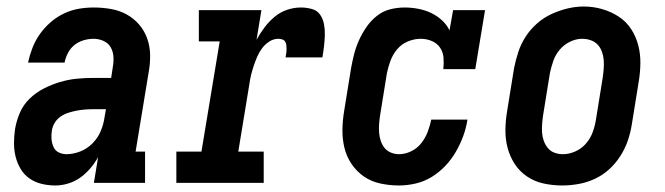

<svg xmlns="http://www.w3.org/2000/svg" viewBox="-20 -561 2040 589"><path d="M150 8Q128 8 107.5 3Q87 -2 70.5 -13.5Q54 -25 43.5 -42.5Q33 -60 28 -80Q23 -100 23 -121.5Q23 -143 26 -164Q30 -189 40.5 -214Q51 -239 70.5 -258Q90 -277 114.5 -289.5Q139 -302 164.5 -309.5Q190 -317 215 -319.5Q240 -322 266 -322H321L326 -355Q329 -371 328 -387Q327 -403 319.5 -416Q312 -429 297.5 -435.5Q283 -442 267 -442Q252 -442 236.5 -437.5Q221 -433 208.5 -423Q196 -413 188.5 -398.5Q181 -384 178 -369H66Q71 -392 79.5 -414Q88 -436 102 -456Q116 -476 135 -492.5Q154 -509 176 -519.5Q198 -530 221 -534Q244 -538 267 -538Q294 -538 320 -533.5Q346 -529 368 -517Q390 -505 406.5 -486Q423 -467 431.5 -443Q440 -419 440.5 -392.5Q441 -366 436 -339L396 -96H425V0H268L281 -79Q271 -61 257 -44.5Q243 -28 226 -16Q209 -4 189 2Q169 8 150 8ZM184 -88Q205 -88 226.5 -96.5Q248 -105 264.5 -122Q281 -139 289.5 -160Q298 -181 301 -203L305 -226H266Q253 -226 240.5 -225Q228 -224 215 -221.5Q202 -219 189.5 -215Q177 -211 166 -203.5Q155 -196 148 -184.5Q141 -173 139 -160Q137 -147 138 -134.5Q139 -122 144 -110.5Q149 -99 160 -93.5Q171 -88 184 -88Z M521 0V-96H598L654 -434H590V-530H782L767 -439Q778 -459 791.5 -477Q805 -495 822.5 -509.5Q840 -524 861 -531Q882 -538 903 -538Q920 -538 936.5 -533.5Q953 -529 962 -516Q971 -503 974 -486.5Q977 -470 976.5 -453Q976 -436 974 -419Q972 -402 969 -385H856Q857 -391 858 -397Q859 -403 859 -409.5Q859 -416 858.5 -422Q858 -428 855 -433Q852 -438 846 -440Q840 -442 834 -442Q819 -442 806 -433.5Q793 -425 784 -413Q775 -401 769 -387Q763 -373 758.5 -359.5Q754 -346 750.5 -332Q747 -318 745 -303L711 -96H789V0Z M1204 8Q1175 8 1147 2Q1119 -4 1096.5 -19.5Q1074 -35 1058.5 -58Q1043 -81 1036.5 -108Q1030 -135 1030.5 -164Q1031 -193 1036 -222L1057 -352Q1061 -374 1066.5 -395.5Q1072 -417 1081.5 -438Q1091 -459 1104.5 -478.5Q1118 -498 1136.5 -512.5Q1155 -527 1177 -532.5Q1199 -538 1221 -538Q1242 -538 1263 -534Q1284 -530 1302 -521.5Q1320 -513 1335 -499.5Q1350 -486 1359 -468L1370 -530H1468L1438 -349H1340Q1342 -367 1340.5 -384.5Q1339 -402 1329.5 -415.5Q1320 -429 1304 -435.5Q1288 -442 1271 -442Q1251 -442 1231.5 -434Q1212 -426 1198.5 -410Q1185 -394 1178 -375Q1171 -356 1167 -337L1146 -207Q1144 -194 1143 -180.5Q1142 -167 1143 -154Q1144 -141 1148 -129Q1152 -117 1159.5 -107.5Q1167 -98 1179 -93Q1191 -88 1204 -88Q1223 -88 1241.5 -97Q1260 -106 1272.5 -122Q1285 -138 1292 -156.5Q1299 -175 1303 -194H1414Q1410 -168 1401 -143.5Q1392 -119 1378.5 -95.5Q1365 -72 1346 -52Q1327 -32 1304 -18Q1281 -4 1255 2Q1229 8 1204 8Z M1705 8Q1676 8 1648 2Q1620 -4 1597 -19.5Q1574 -35 1559 -58Q1544 -81 1537 -108Q1530 -135 1530.5 -164Q1531 -193 1536 -222L1557 -352Q1562 -377 1570 -401.5Q1578 -426 1592.5 -448.5Q1607 -471 1627.5 -489Q1648 -507 1672 -518Q1696 -529 1721 -535Q1746 -541 1771 -541Q1800 -541 1827.5 -533Q1855 -525 1878 -510Q1901 -495 1916 -472Q1931 -449 1938 -422Q1945 -395 1944.5 -366Q1944 -337 1939 -308L1918 -178Q1914 -153 1905.5 -128.5Q1897 -104 1882.5 -81.5Q1868 -59 1848 -41Q1828 -23 1804 -12Q1780 -1 1754.5 3.5Q1729 8 1705 8ZM1707 -88Q1726 -88 1745 -96.5Q1764 -105 1777.5 -120.5Q1791 -136 1798 -155Q1805 -174 1808 -193L1829 -323Q1831 -337 1832 -350.5Q1833 -364 1832 -377Q1831 -390 1826.5 -402.5Q1822 -415 1813.5 -424Q1805 -433 1792.5 -437.5Q1780 -442 1766 -442Q1747 -442 1728.5 -433Q1710 -424 1697 -408.5Q1684 -393 1677.5 -374.5Q1671 -356 1667 -337L1646 -207Q1644 -193 1643 -179.5Q1642 -166 1643 -153Q1644 -140 1648.5 -128Q1653 -116 1661 -106.5Q1669 -97 1681 -92.5Q1693 -88 1707 -88Z"/></svg>

Font: Iosevka Curly Slab Oblique
Style: Bold
Weight: 700
Italic angle: -9°
Monospace: yes
Designer: Belleve Invis
Foundry: Belleve Invis
Version: Version 11.1.0; ttfautohint (v1.8.3)